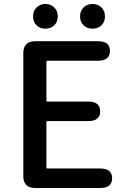

<svg xmlns="http://www.w3.org/2000/svg" viewBox="-20 -944 640 964"><path d="M157 0Q97 0 97 -60V-677Q97 -737 157 -737H472Q532 -737 532 -688Q532 -639 472 -639H218Q213 -639 213 -634V-439Q213 -434 218 -434H423Q483 -434 483 -385Q483 -336 423 -336H218Q213 -336 213 -331V-103Q213 -98 218 -98H483Q543 -98 543 -49Q543 0 483 0ZM208 -800Q181 -800 163.5 -817Q146 -834 146 -861.5Q146 -889 163.5 -906.5Q181 -924 208 -924Q235 -924 252.5 -906.5Q270 -889 270 -861.5Q270 -834 252.5 -817Q235 -800 208 -800ZM444.5 -800Q417 -800 399.5 -817Q382 -834 382 -861.5Q382 -889 399.5 -906.5Q417 -924 444.5 -924Q472 -924 489.5 -906.5Q507 -889 507 -861.5Q507 -834 489.5 -817Q472 -800 444.5 -800Z"/></svg>

Font: Resource Han Rounded JP Medium
Style: Regular
Weight: 500
Designer: Cyano Hao (round all glyphs); Ryoko NISHIZUKA 西塚涼子 (kana, bopomofo & ideographs); Paul D. Hunt (Latin, Greek & Cyrillic)
Foundry: Cyano Hao
Version: 0.990